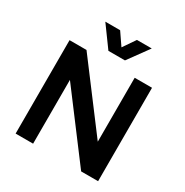

<svg xmlns="http://www.w3.org/2000/svg" viewBox="-204 -1083 1199 1246"><g transform="rotate(30 395.0 -460.0)"><path d="M338 -920H227L339 -766H463L575 -920H464L401 -828ZM213 -700H86V0H217V-478L577 0H704V-700H574V-221Z"/></g></svg>

Font: Montserrat_SPRD_medium Medium
Style: Regular
Weight: 400
Designer: Julieta Ulanovsky edited by Nelly Hempel
Foundry: Julieta Ulanovsky
Version: Version 4.000;PS 004.000;hotconv 1.0.88;makeotf.lib2.5.64775